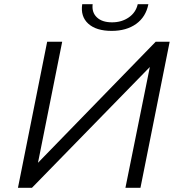

<svg xmlns="http://www.w3.org/2000/svg" viewBox="-20 -900 864 920"><path d="M66 0 206 -700H278L162 -120L726 -700H793L653 0H581L698 -579L133 0ZM515 -752Q441 -752 403 -786.5Q365 -821 374 -880H424Q419 -841 444 -817Q469 -793 517 -793Q563 -793 597 -816.5Q631 -840 640 -880H691Q679 -819 632.5 -785.5Q586 -752 515 -752Z"/></svg>

Font: Montserrat
Style: Italic
Weight: 400
Italic angle: -11.3°
Designer: Julieta Ulanovsky
Foundry: Julieta Ulanovsky
Version: Version 9.000; ttfautohint (v1.8.4.7-5d5b)